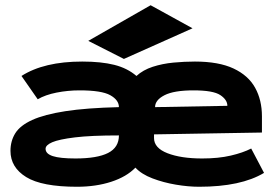

<svg xmlns="http://www.w3.org/2000/svg" viewBox="-20 -702 1040 733"><path d="M274 11Q140 11 80 -26Q20 -63 20 -126Q20 -164 38.5 -193.5Q57 -223 103 -244Q149 -265 229.5 -277.5Q310 -290 434 -293Q434 -320 401 -338.5Q368 -357 284 -357Q239 -357 196 -348.5Q153 -340 124 -323L62 -412Q148 -467 294 -467Q366 -467 416 -454.5Q466 -442 501 -412Q526 -435 563 -447Q600 -459 642 -463Q684 -467 724 -467Q815 -467 871.5 -440.5Q928 -414 954 -367Q980 -320 980 -258V-196L568 -189V-175Q568 -137 619.5 -117Q671 -97 752 -97Q814 -97 861 -108Q908 -119 939 -135L988 -42Q900 11 740 11Q699 11 651.5 3Q604 -5 562 -21Q520 -37 497 -62Q463 -27 404.5 -8Q346 11 274 11ZM572 -293 848 -298Q848 -321 821 -339Q794 -357 719 -357Q644 -357 608 -338.5Q572 -320 572 -293ZM268 -97Q351 -97 392.5 -118Q434 -139 434 -185Q327 -185 266 -177.5Q205 -170 179.5 -159Q154 -148 154 -134Q154 -115 181.5 -106Q209 -97 268 -97ZM453 -477 317 -546 555 -682 715 -594Z"/></svg>

Font: Inconsolata UltraExpanded Black
Style: Regular
Weight: 900
Width: 9
Monospace: yes
Designer: Raph Levien, Cyreal, Brenton Simpson
Foundry: Raph Levien, Cyreal, Google
Version: Version 3.001; ttfautohint (v1.8.2.53-6de2)